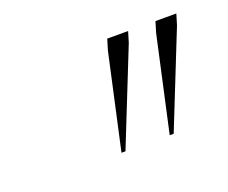

<svg xmlns="http://www.w3.org/2000/svg" viewBox="-52 -790 432 363"><g transform="rotate(-20 164.0 -609.0)"><path d="M140 -503 182 -693.5 188.5 -715H230.5L224 -693.5L148 -503ZM237 -503 279 -693.5 285.5 -715H327.5L321 -693.5L245 -503Z"/></g></svg>

Font: Newsreader Display ExtraLight
Style: Italic
Weight: 275
Italic angle: -17°
Designer: Hugues Gentile
Foundry: Production Type
Version: Version 1.002